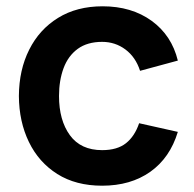

<svg xmlns="http://www.w3.org/2000/svg" viewBox="-20 -575 616 610"><path d="M304.5 15Q221 15 162 -22.2Q103 -59.5 71.8 -124Q40.5 -188.5 40 -270Q40.5 -353 72.8 -417.2Q105 -481.5 164.5 -518.2Q224 -555 306 -555Q398 -555 461.8 -508.8Q525.5 -462.5 545 -382.5L425 -350Q411 -393.5 378.5 -417.8Q346 -442 304.5 -442Q257.5 -442 227 -419.8Q196.5 -397.5 182 -358.5Q167.5 -319.5 167.5 -270Q167.5 -193 202 -145.5Q236.5 -98 304.5 -98Q352.5 -98 380.2 -120Q408 -142 422 -183.5L545 -156Q520 -73.5 457.5 -29.2Q395 15 304.5 15Z"/></svg>

Font: Manrope ExtraLight
Style: Bold
Weight: 700
Version: Version 4.504